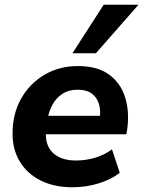

<svg xmlns="http://www.w3.org/2000/svg" viewBox="-20 -780 605 811"><path d="M286 11Q209 11 152 -17.5Q95 -46 64 -97Q33 -148 33 -215Q33 -299 69 -363Q105 -427 167.5 -464Q230 -501 309 -501Q391 -501 440 -465.5Q489 -430 508 -370.5Q527 -311 518 -239L514 -213H155L166 -291H417L401 -277Q406 -313 398 -340.5Q390 -368 368 -384.5Q346 -401 308 -401Q270 -401 243.5 -383.5Q217 -366 202 -338.5Q187 -311 181 -278L176 -243Q169 -199 181.5 -167.5Q194 -136 224.5 -119Q255 -102 301 -102Q343 -102 382.5 -114Q422 -126 453 -149L486 -50Q450 -22 397 -5.5Q344 11 286 11ZM286 -555 418 -760H565L385 -555Z"/></svg>

Font: Nunito Sans 12pt ExtraLight ExtraBold
Style: Italic
Weight: 800
Italic angle: -9°
Version: Version 3.101;gftools[0.9.27]